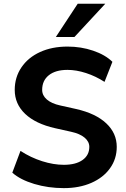

<svg xmlns="http://www.w3.org/2000/svg" viewBox="-20 -974 662 1005"><path d="M314 -111.3Q376.7 -111.3 412.1 -136.5Q447.5 -161.6 447.5 -205.3Q447.5 -232.9 422.6 -253.7Q397.7 -274.4 352.5 -284.2Q306.9 -294.9 268.3 -303Q166.5 -325.9 111.8 -377.8Q57.1 -429.7 57.1 -503.4Q57.1 -569.6 92.2 -621.3Q127.2 -673.1 189.8 -701.7Q252.4 -730.2 333.3 -730.2Q404.3 -730.2 467.5 -708.7Q530.8 -687.3 568.4 -650.4L527.1 -545.4Q481 -575.2 430.1 -591.7Q379.2 -608.2 333.3 -608.2Q270.8 -608.2 235.7 -580.3Q200.7 -552.5 200.7 -503.4Q200.7 -474.4 225.3 -453.1Q250 -431.9 294.7 -422.1L378.9 -403.3Q481.2 -380.1 536.1 -328.5Q591.1 -276.9 591.1 -205.3Q591.1 -142.3 555.9 -93.3Q520.8 -44.2 458 -16.7Q395.3 10.7 314 10.7Q232.4 10.7 159.4 -11.1Q86.4 -33 44.4 -70.1L87.2 -184.1Q140.9 -149.2 200.6 -130.2Q260.3 -111.3 314 -111.3ZM386.7 -954.3H531L369.6 -780.3H272.2Z"/></svg>

Font: Min Sans VF VF
Style: Regular
Weight: 400
Designer: Jinseong-Kim, NotoSansCJK, Nunito
Foundry: Jinseong-Kim
Version: Version 1.420;Glyphs 3.1.2 (3151)